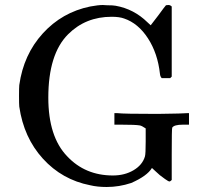

<svg xmlns="http://www.w3.org/2000/svg" viewBox="-20 -725 825 767"><path d="M449 -273Q473 -270 609 -270Q619 -270 637.5 -270.5Q656 -271 666 -271Q677 -271 693 -271.5Q709 -272 717 -272.5Q725 -273 727 -273H735V-227H721H711Q675 -227 668 -215Q666 -211 666 -108V-6Q660 0 657 0Q653 0 639 -10Q617 -25 600 -42L587 -54Q568 -22 504 6Q456 22 406 22Q369 22 340 15Q228 -7 151.5 -91Q75 -175 57 -299Q56 -308 56 -342Q56 -375 57 -385Q74 -507 151 -591.5Q228 -676 340 -699Q372 -705 391 -705Q393 -705 399 -704.5Q405 -704 408 -704Q432 -704 442 -702Q515 -689 569 -636L582 -624L612 -663Q639 -700 643 -704Q644 -704 647 -704.5Q650 -705 653 -705Q660 -705 666 -699V-419L660 -413H626Q620 -419 619 -430Q610 -512 571 -572Q532 -632 476 -651Q457 -658 426 -658Q322 -658 252 -588Q173 -509 173 -335Q173 -179 248 -101Q320 -24 431 -24Q478 -24 513.5 -45Q549 -66 559 -100Q562 -110 562 -160V-212Q546 -223 538 -224Q522 -227 463 -227H437V-273Z"/></svg>

Font: MathJax_Main
Style: Regular
Weight: 400
Version: Version 1.1